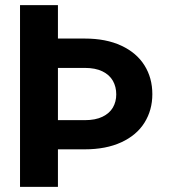

<svg xmlns="http://www.w3.org/2000/svg" viewBox="-20 -727 684 747"><path d="M205.4 -707V0H57.9V-707ZM572.7 -360.7Q572.7 -298.6 542.1 -249.7Q511.5 -200.8 451.9 -173.4Q392.4 -146 309.7 -146H126.4V-259.5H309.7Q351.4 -259.5 378.7 -272.8Q406 -286 419.2 -308.6Q432.3 -331.2 432.3 -359.8Q432.3 -389.3 419.2 -412.6Q406 -435.9 378.7 -449.3Q351.4 -462.8 309.7 -462.8H126.4V-577H309.7Q392.8 -577 452.1 -549.3Q511.4 -521.6 542 -472.8Q572.7 -423.9 572.7 -360.7Z"/></svg>

Font: WEMIX Pretendard Variable
Style: Regular
Weight: 400
Designer: Base glyphs from Inter by Rasmus Andersson; Hangeul glyphs from Noto Sans CJK(Source Han Sans) by Jang Soo-young and Kan
Foundry: Kil Hyung-jin
Version: Version 1.000;Glyphs 3.2 (3208)